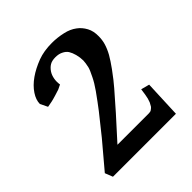

<svg xmlns="http://www.w3.org/2000/svg" viewBox="-168 -722 840 840"><g transform="rotate(-45 252.5 -301.5)"><path d="M444.8 0H55.2L41 -36.1L141.1 -154.8L214.8 -247.1Q237.8 -276.9 267.1 -317.9Q288.1 -347.7 299.8 -372.1Q314.9 -401.9 317.9 -415Q322.8 -437 323.2 -451.2Q323.2 -470.2 317.9 -490.2Q313 -508.3 305.2 -521Q297.4 -533.2 280.8 -541Q266.6 -547.9 247.1 -547.9Q225.1 -547.9 212.2 -540Q199.2 -532.2 189 -517.1Q180.2 -503.9 176.8 -484.9Q173.8 -466.8 176.8 -449.2Q158.7 -440.4 155.8 -439Q147 -436 127 -429.9Q106.9 -423.8 97.2 -421.9Q74.2 -418 70.8 -417L54.2 -451.2Q54.2 -476.1 72 -502.9Q89.8 -529.8 121.1 -551.8Q150.9 -572.8 192.9 -588.9Q231 -603 279.8 -603Q314 -603 348.1 -595.2Q378.9 -588.4 400.9 -571.8Q420.9 -557.6 434.1 -533.2Q446.3 -510.7 445.8 -479Q445.8 -457 439.9 -436Q433.1 -413.1 419.9 -389.2Q406.7 -366.2 384.8 -335.9Q354 -293.9 333 -270L261.2 -188L168 -85H362.8Q372.6 -85 377.9 -88.9Q387.7 -95.7 390.1 -100.1Q397.9 -114.3 398.9 -116.2L404.8 -133.8Q408.7 -148.9 413.1 -183.1L452.1 -172.9Z"/></g></svg>

Font: Gentium Basic
Style: Bold
Weight: 700
Designer: J. Victor Gaultney and Annie Olsen
Foundry: SIL International
Version: Version 1.100